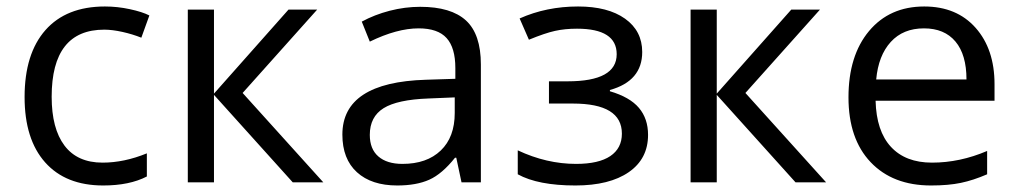

<svg xmlns="http://www.w3.org/2000/svg" viewBox="-20 -565 3154 595"><path d="M299.8 9.8Q183.6 9.8 119.9 -61.8Q56.2 -133.3 56.2 -264.2Q56.2 -398.4 120.8 -471.7Q185.5 -544.9 305.2 -544.9Q343.8 -544.9 382.3 -536.6Q420.9 -528.3 442.9 -517.1L418 -448.2Q391.1 -459 359.4 -466.1Q327.6 -473.1 303.2 -473.1Q140.1 -473.1 140.1 -265.1Q140.1 -166.5 179.9 -113.8Q219.7 -61 297.9 -61Q364.7 -61 435.1 -89.8V-18.1Q381.3 9.8 299.8 9.8Z M874 -535.2H962.9L731.9 -276.9L981.9 0H887.2L643.1 -271V0H562V-535.2H643.1V-274.9Z M1410.2 0 1394 -76.2H1390.1Q1350.1 -25.9 1310.3 -8.1Q1270.5 9.8 1210.9 9.8Q1131.3 9.8 1086.2 -31.2Q1041 -72.3 1041 -147.9Q1041 -310.1 1300.3 -317.9L1391.1 -320.8V-354Q1391.1 -417 1364 -447Q1336.9 -477.1 1277.3 -477.1Q1210.4 -477.1 1126 -436L1101.1 -498Q1140.6 -519.5 1187.7 -531.7Q1234.9 -543.9 1282.2 -543.9Q1377.9 -543.9 1424.1 -501.5Q1470.2 -459 1470.2 -365.2V0ZM1227.1 -57.1Q1302.7 -57.1 1345.9 -98.6Q1389.2 -140.1 1389.2 -214.8V-263.2L1308.1 -259.8Q1211.4 -256.3 1168.7 -229.7Q1126 -203.1 1126 -147Q1126 -103 1152.6 -80.1Q1179.2 -57.1 1227.1 -57.1Z M1739.3 -313Q1891.1 -313 1891.1 -397Q1891.1 -476.1 1768.1 -476.1Q1730.5 -476.1 1699.7 -469.2Q1668.9 -462.4 1619.1 -441.9L1590.3 -507.8Q1673.3 -544.9 1771.5 -544.9Q1863.8 -544.9 1917 -507.1Q1970.2 -469.2 1970.2 -403.8Q1970.2 -314 1870.1 -286.1V-282.2Q1931.6 -264.2 1960 -230.7Q1988.3 -197.3 1988.3 -147Q1988.3 -72.8 1928.5 -31.5Q1868.7 9.8 1763.2 9.8Q1647.5 9.8 1584.5 -24.9V-99.1Q1673.8 -57.1 1765.1 -57.1Q1835.4 -57.1 1871.3 -81.3Q1907.2 -105.5 1907.2 -150.9Q1907.2 -244.1 1755.4 -244.1H1681.2V-313Z M2432.1 -535.2H2521L2290 -276.9L2540 0H2445.3L2201.2 -271V0H2120.1V-535.2H2201.2V-274.9Z M2865.2 9.8Q2746.6 9.8 2678 -62.5Q2609.4 -134.8 2609.4 -263.2Q2609.4 -392.6 2673.1 -468.8Q2736.8 -544.9 2844.2 -544.9Q2944.8 -544.9 3003.4 -478.8Q3062 -412.6 3062 -304.2V-252.9H2693.4Q2695.8 -158.7 2741 -109.9Q2786.1 -61 2868.2 -61Q2954.6 -61 3039.1 -97.2V-24.9Q2996.1 -6.3 2957.8 1.7Q2919.4 9.8 2865.2 9.8ZM2843.3 -477.1Q2778.8 -477.1 2740.5 -435.1Q2702.1 -393.1 2695.3 -318.8H2975.1Q2975.1 -395.5 2940.9 -436.3Q2906.7 -477.1 2843.3 -477.1Z"/></svg>

Font: HunimalSansv1.5
Style: Regular
Weight: 400
Foundry: Ascender Corporation
Version: Version 1.10